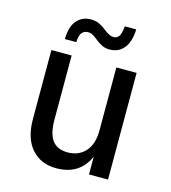

<svg xmlns="http://www.w3.org/2000/svg" viewBox="-111 -823 822 925"><g transform="rotate(15 300.0 -361.0)"><path d="M254 12Q177 12 131 -40Q85 -92 85 -188V-532H186V-214Q186 -142 211 -109Q236 -76 287 -76Q343 -76 376 -113Q409 -150 409 -218V-532H510V0H415V-89Q371 12 254 12ZM354 -607Q334 -607 317 -615Q300 -623 283 -637Q267 -650 257 -655.5Q247 -661 233 -661Q216 -661 204 -648Q192 -635 191 -600H134Q135 -663 162 -693.5Q189 -724 231 -724Q256 -724 273.5 -715.5Q291 -707 309 -693Q337 -670 357 -670Q375 -670 384.5 -684Q394 -698 397 -734H454Q452 -672 425.5 -639.5Q399 -607 354 -607Z"/></g></svg>

Font: Geist Mono Medium
Style: Regular
Weight: 500
Monospace: yes
Designer: Basement.studio, Andrés Briganti, Mateo Zaragoza
Foundry: Basement.studio, Vercel, Andrés Briganti, Guido Ferreyra, Mateo Zaragoza
Version: Version 1.500; ttfautohint (v1.8.4.7-5d5b)